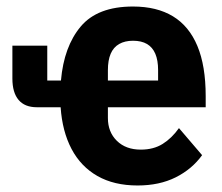

<svg xmlns="http://www.w3.org/2000/svg" viewBox="-20 -557 682 589"><path d="M402 12Q330 12 279 -17Q228 -46 199.5 -100Q171 -154 166 -228H93Q56 -228 37 -250.5Q18 -273 18 -316V-417H125V-310H167Q176 -414 227.5 -475.5Q279 -537 388 -537Q461 -537 510.5 -507Q560 -477 585.5 -416Q611 -355 611 -262V-228H311V-195Q311 -152 338.5 -125Q366 -98 412 -98Q451 -98 479 -115.5Q507 -133 529 -164L600 -81Q569 -38 519 -13Q469 12 402 12ZM388 -432Q363 -432 345.5 -422Q328 -412 319.5 -392Q311 -372 311 -342V-310H465V-342Q465 -372 456.5 -392Q448 -412 431 -422Q414 -432 388 -432Z"/></svg>

Font: IBM Plex Sans Condensed
Style: Bold
Weight: 700
Width: 3
Designer: Mike Abbink, Paul van der Laan, Pieter van Rosmalen
Foundry: Bold Monday
Version: Version 3.201